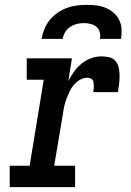

<svg xmlns="http://www.w3.org/2000/svg" viewBox="-20 -770 540 790"><path d="M20 0V-88H102L160 -442H90V-530H276L261 -436Q271 -456 284.5 -475Q298 -494 316 -508.5Q334 -523 355 -530.5Q376 -538 398 -538Q415 -538 431 -534Q447 -530 456.5 -517.5Q466 -505 469 -489.5Q472 -474 472 -457Q472 -440 470 -423.5Q468 -407 465 -391H363Q365 -397 365.5 -403.5Q366 -410 366 -417Q366 -424 365 -430Q364 -436 361 -441Q358 -446 351.5 -448Q345 -450 339 -450Q323 -450 308.5 -441.5Q294 -433 283.5 -420.5Q273 -408 266 -393Q259 -378 253.5 -363.5Q248 -349 244.5 -333.5Q241 -318 239 -302L203 -88H289V0ZM151 -610Q155 -631 163 -651Q171 -671 185 -688Q199 -705 217 -717.5Q235 -730 255.5 -737.5Q276 -745 296.5 -747.5Q317 -750 338 -750Q358 -750 378 -747.5Q398 -745 415.5 -737.5Q433 -730 447.5 -717.5Q462 -705 470.5 -687.5Q479 -670 480 -650Q481 -630 478 -610H391Q394 -624 390.5 -637.5Q387 -651 377 -659.5Q367 -668 353.5 -671.5Q340 -675 325 -675Q311 -675 296.5 -671.5Q282 -668 269 -659.5Q256 -651 248 -637.5Q240 -624 238 -610Z"/></svg>

Font: Iosevka Curly Slab SmBdObl
Style: Regular
Weight: 600
Italic angle: -9°
Monospace: yes
Designer: Belleve Invis
Foundry: Belleve Invis
Version: Version 11.0.0; ttfautohint (v1.8.3)